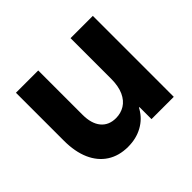

<svg xmlns="http://www.w3.org/2000/svg" viewBox="-124 -667 845 845"><g transform="rotate(-45 298.5 -245.0)"><path d="M537.6 0H398.9V-503.9H537.6ZM291.5 -113.3Q321.8 -113.3 346.2 -128.2Q370.6 -143.1 384.8 -174.1Q398.9 -205.1 398.9 -252L414.6 -158.2V-74.7H383.3L414.6 -158.2Q414.6 -107.4 392.3 -68.6Q370.1 -29.8 330.6 -8.1Q291 13.7 240.2 13.7Q183.6 13.7 142.8 -12.7Q102.1 -39.1 80.6 -88.1Q59.1 -137.2 59.1 -205.1V-503.9H197.8V-228.5Q197.8 -173.3 222.4 -143.3Q247.1 -113.3 291.5 -113.3Z"/></g></svg>

Font: Wanted Sans Std Variable
Style: Regular
Weight: 400
Designer: Original Design by Kil Hyung-jin and Kang Hanbin, Wanted Lab, Inc;
Foundry: Wanted Lab, Inc.
Version: Version 1.003;Glyphs 3.2 (3227)